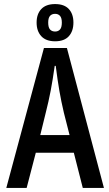

<svg xmlns="http://www.w3.org/2000/svg" viewBox="-20 -923 535 944"><path d="M11 1 196 -687H309L491 1H387L343 -172H156L111 1ZM205 -369 178 -259H322L294 -369Q281 -424 272 -476Q263 -528 254 -599H249Q239 -528 229 -476Q219 -424 205 -369ZM251 -720Q206 -720 183 -745Q160 -770 160 -812Q160 -854 183 -878.5Q206 -903 251 -903Q296 -903 318.5 -878.5Q341 -854 341 -812Q341 -770 318.5 -745Q296 -720 251 -720ZM251 -768Q266 -768 275 -778Q284 -788 284 -812Q284 -835 275 -845Q266 -855 251 -855Q235 -855 226 -845Q217 -835 217 -812Q217 -788 226 -778Q235 -768 251 -768Z"/></svg>

Font: Medium
Style: Regular
Weight: 500
Designer: Fernando Haro
Foundry: deFharo
Version: Version 1.787